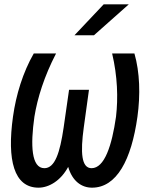

<svg xmlns="http://www.w3.org/2000/svg" viewBox="-20 -827 705 887"><path d="M459 -807 324 -664H414L575 -807ZM391 -412H299L274 -238C257 -122 234 -50 185 -50C125 -50 120 -155 139 -288C153 -374 184 -474 239 -580H136C86 -493 54 -389 40 -288C12 -88 44 40 158 40C205 40 260 9 295 -56C314 10 357 40 405 40C519 40 587 -88 615 -288C629 -389 626 -493 601 -580H498C523 -474 526 -374 516 -288C497 -155 463 -50 403 -50C356 -50 351 -122 367 -238Z"/></svg>

Font: Smiley Sans Oblique
Style: Regular
Weight: 400
Italic angle: -8°
Designer: oooooohmygosh, Nagisa Chen, Janine Sui, Heda Shi, Jian Li
Foundry: atelierAnchor
Version: Version 2.0.1